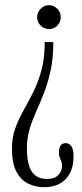

<svg xmlns="http://www.w3.org/2000/svg" viewBox="-20 -590 326 760"><path d="M174 -569.5Q193 -569.5 206.8 -555.2Q220.5 -541 220.5 -522Q220.5 -502 206.8 -488.5Q193 -475 174 -475Q155 -475 141 -488.5Q127 -502 127 -522Q127 -541 141 -555.2Q155 -569.5 174 -569.5ZM191 -423.5Q191 -359 180.2 -310Q169.5 -261 154 -221.8Q138.5 -182.5 123 -148Q107.5 -113.5 97 -78.8Q86.5 -44 86.5 -3Q86.5 60 105.8 89.2Q125 118.5 167 118.5Q195.5 118.5 210.5 103Q225.5 87.5 225.5 69Q225.5 51 219.5 40.8Q213.5 30.5 213.5 13Q213.5 -7.5 221 -15.5Q228.5 -23.5 240.5 -23.5Q252.5 -23.5 261.8 -12Q271 -0.5 271 30Q271 86.5 240 118.8Q209 151 154.5 151Q122 151 93 137.5Q64 124 45.8 91.2Q27.5 58.5 27.5 0Q27 -45 40.2 -81.5Q53.5 -118 72.8 -152.2Q92 -186.5 111.2 -224.8Q130.5 -263 143.8 -311Q157 -359 157 -423.5Z"/></svg>

Font: Imbue 10pt Light
Style: Regular
Weight: 300
Designer: Tyler Finck
Foundry: Etcetera Type Company
Version: Version 1.102; ttfautohint (v1.8.3)